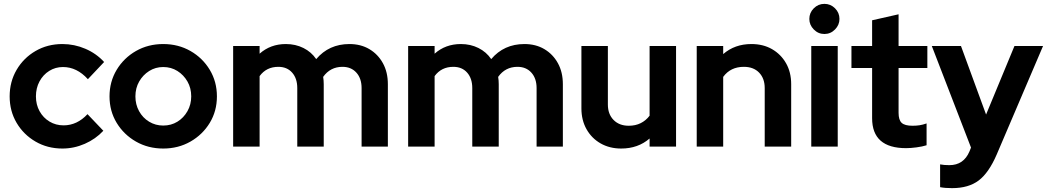

<svg xmlns="http://www.w3.org/2000/svg" viewBox="-20 -759 5421 994"><path d="M303 10Q226 10 164 -26Q102 -62 66 -123Q30 -184 30 -260Q30 -336 66 -397.5Q102 -459 164 -495Q226 -531 303 -531Q365 -531 422 -506.5Q479 -482 519 -438L435 -349Q378 -412 306 -412Q267 -412 235 -392Q203 -372 184.5 -337.5Q166 -303 166 -260Q166 -217 185 -183Q204 -149 236.5 -129.5Q269 -110 309 -110Q379 -110 433 -168L515 -82Q475 -39 419 -14.5Q363 10 303 10Z M825 10Q747 10 684 -26Q621 -62 584 -123Q547 -184 547 -260Q547 -336 584 -397.5Q621 -459 684 -495Q747 -531 825 -531Q903 -531 966 -495Q1029 -459 1066 -397.5Q1103 -336 1103 -260Q1103 -184 1066 -123Q1029 -62 966 -26Q903 10 825 10ZM825 -109Q866 -109 898.5 -129Q931 -149 950.5 -183.5Q970 -218 970 -260Q970 -303 950.5 -337Q931 -371 898.5 -391.5Q866 -412 825 -412Q785 -412 752.5 -391.5Q720 -371 700.5 -337Q681 -303 681 -260Q681 -218 700 -183.5Q719 -149 752 -129Q785 -109 825 -109Z M1187 0V-521H1324V-481Q1380 -531 1460 -531Q1510 -531 1551 -510.5Q1592 -490 1617 -453Q1683 -531 1789 -531Q1848 -531 1892.5 -504.5Q1937 -478 1962.5 -431.5Q1988 -385 1988 -323V0H1852V-303Q1852 -353 1825 -383Q1798 -413 1753 -413Q1690 -413 1653 -361Q1656 -343 1656 -323V0H1519V-303Q1519 -353 1492.5 -383Q1466 -413 1421 -413Q1359 -413 1324 -365V0Z M2093 0V-521H2230V-481Q2286 -531 2366 -531Q2416 -531 2457 -510.5Q2498 -490 2523 -453Q2589 -531 2695 -531Q2754 -531 2798.5 -504.5Q2843 -478 2868.5 -431.5Q2894 -385 2894 -323V0H2758V-303Q2758 -353 2731 -383Q2704 -413 2659 -413Q2596 -413 2559 -361Q2562 -343 2562 -323V0H2425V-303Q2425 -353 2398.5 -383Q2372 -413 2327 -413Q2265 -413 2230 -365V0Z M3196 10Q3136 10 3089.5 -16.5Q3043 -43 3016.5 -90Q2990 -137 2990 -198V-521H3127V-218Q3127 -168 3156.5 -138Q3186 -108 3235 -108Q3270 -108 3297 -121.5Q3324 -135 3343 -160V-521H3480V0H3343V-42Q3283 10 3196 10Z M3587 0V-521H3724V-479Q3784 -531 3870 -531Q3931 -531 3977 -504.5Q4023 -478 4049.5 -431.5Q4076 -385 4076 -323V0H3939V-303Q3939 -353 3910 -383Q3881 -413 3831 -413Q3762 -413 3724 -361V0Z M4248 -583Q4216 -583 4193 -606.5Q4170 -630 4170 -661Q4170 -693 4193 -716Q4216 -739 4248 -739Q4280 -739 4303 -716Q4326 -693 4326 -661Q4326 -630 4303 -606.5Q4280 -583 4248 -583ZM4180 0V-521H4317V0Z M4671 8Q4495 8 4495 -147V-407H4388V-521H4495V-654L4632 -685V-521H4781V-407H4632V-175Q4632 -138 4648 -123Q4664 -108 4704 -108Q4724 -108 4740.5 -110.5Q4757 -113 4777 -120V-7Q4755 0 4724.5 4Q4694 8 4671 8Z M4909 215Q4872 215 4847 210V92Q4867 96 4895 96Q4969 96 4999 25L5007 5L4804 -521H4955L5085 -166L5232 -521H5380L5140 41Q5099 136 5046.5 175.5Q4994 215 4909 215Z"/></svg>

Font: Red Hat Display
Style: Bold
Weight: 700
Designer: Pentagram, MCKL
Foundry: Pentagram, MCKL
Version: Version 1.023; ttfautohint (v1.8.3)